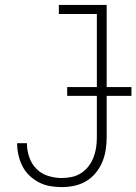

<svg xmlns="http://www.w3.org/2000/svg" viewBox="-20 -755 556 783"><path d="M232 8Q208 8 184.5 4Q161 0 139.5 -11Q118 -22 100.5 -38.5Q83 -55 72 -76.5Q61 -98 55.5 -121.5Q50 -145 50 -168V-171H90V-169Q90 -141 99.5 -113.5Q109 -86 129 -66Q149 -46 176.5 -37.5Q204 -29 232 -29Q253 -29 273.5 -33.5Q294 -38 311.5 -49.5Q329 -61 341.5 -77.5Q354 -94 361.5 -113.5Q369 -133 372 -153.5Q375 -174 375 -195V-698H220V-735H415V-195Q415 -169 411 -143.5Q407 -118 397 -94Q387 -70 370 -49.5Q353 -29 331 -16Q309 -3 283.5 2.5Q258 8 232 8ZM254 -364V-400H516V-364Z"/></svg>

Font: Iosevka Curly Extralight
Style: Regular
Weight: 200
Monospace: yes
Designer: Belleve Invis
Foundry: Belleve Invis
Version: Version 22.1.2; ttfautohint (v1.8.4)